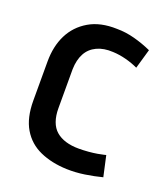

<svg xmlns="http://www.w3.org/2000/svg" viewBox="-103 -587 591 674"><g transform="rotate(20 192.0 -249.5)"><path d="M330 -406 351 -479Q320 -493 286.5 -502Q253 -511 220 -511Q158 -513 115.5 -488Q73 -463 51.5 -420Q30 -377 30 -320V-174Q30 -110 54 -69.5Q78 -29 121.5 -9.5Q165 10 222 12Q255 13 288.5 8Q322 3 353 -5L336 -82Q336 -82 328 -80Q320 -78 305.5 -75.5Q291 -73 273 -71.5Q255 -70 237 -70Q210 -70 188.5 -76.5Q167 -83 152 -96Q137 -109 129.5 -130Q122 -151 122 -179V-325Q123 -360 136 -384Q149 -408 174.5 -420Q200 -432 235 -430Q259 -429 284 -422.5Q309 -416 330 -406Z"/></g></svg>

Font: Advent Pro SemiBold
Style: Regular
Weight: 600
Designer: VivaRado, Andreas Kalpakidis
Foundry: VivaRado, Andreas Kalpakidis
Version: Version 3.000